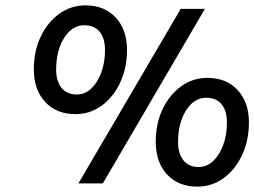

<svg xmlns="http://www.w3.org/2000/svg" viewBox="-20 -683 947 715"><path d="M106 -425Q106 -493 131.5 -546.5Q157 -600 200.5 -631.5Q244 -663 298 -663Q369 -663 411 -617.5Q453 -572 453 -497Q453 -430 427.5 -375.5Q402 -321 358.5 -289.5Q315 -258 261 -258Q190 -258 148 -303.5Q106 -349 106 -425ZM653 -650H743L363 0H272ZM371 -496Q371 -541 351 -565Q331 -589 294 -589Q264 -589 240.5 -568Q217 -547 203 -509.5Q189 -472 189 -425Q189 -381 209 -356Q229 -331 266 -331Q296 -331 319.5 -353Q343 -375 357 -412.5Q371 -450 371 -496ZM560 -155Q560 -223 585.5 -276.5Q611 -330 654.5 -361.5Q698 -393 752 -393Q823 -393 865 -347.5Q907 -302 907 -227Q907 -160 881.5 -105.5Q856 -51 812.5 -19.5Q769 12 715 12Q644 12 602 -33.5Q560 -79 560 -155ZM825 -226Q825 -271 805 -295Q785 -319 748 -319Q718 -319 694.5 -298Q671 -277 657 -239.5Q643 -202 643 -155Q643 -111 663 -86Q683 -61 720 -61Q750 -61 773.5 -83Q797 -105 811 -142.5Q825 -180 825 -226Z"/></svg>

Font: Overused Grotesk Medium
Style: Italic
Weight: 500
Italic angle: -10°
Version: Version 0.003